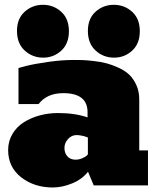

<svg xmlns="http://www.w3.org/2000/svg" viewBox="-20 -788 672 816"><path d="M14.6 -150.4Q14.6 -188 33 -218.8Q51.3 -249.5 81.5 -268.6Q111.8 -287.6 149.2 -297.6Q186.5 -307.6 227.1 -307.6Q298.3 -307.6 352.1 -289.1V-311Q352.1 -392.1 249 -392.1Q179.2 -392.1 144 -345.7H58.6V-499L91.3 -507.8Q124 -516.1 183.1 -524.7Q242.2 -533.2 294.4 -533.2Q314.5 -533.2 330.6 -532.7Q346.7 -532.2 377.2 -528.8Q407.7 -525.4 431.4 -519.3Q455.1 -513.2 482.7 -500.7Q510.3 -488.3 528.6 -471.2Q546.9 -454.1 559.3 -427Q571.8 -399.9 571.8 -366.2V-148.9H608.9V0H378.4L354 -58.1Q329.6 -26.4 287.1 -8.8Q244.6 8.8 204.6 8.8Q125.5 8.8 70.1 -34.4Q14.6 -77.6 14.6 -150.4ZM253.9 -159.2Q253.9 -137.2 266.6 -123.3Q279.3 -109.4 300.8 -109.4Q316.4 -109.4 330.1 -115.7Q343.8 -122.1 347.7 -125.7Q351.6 -129.4 353.5 -131.8V-203.6L346.7 -206.1Q339.8 -209 327.9 -211.4Q315.9 -213.9 305.2 -213.9Q284.2 -213.9 269 -197Q253.9 -180.2 253.9 -159.2ZM272.9 -655.3Q272.9 -602.5 240.5 -572.8Q208 -543 163.6 -543Q118.2 -543 85.2 -573Q52.2 -603 52.2 -656.7Q52.2 -709 85 -738.3Q117.7 -767.6 162.6 -767.6Q207.5 -767.6 240.2 -738Q272.9 -708.5 272.9 -655.3ZM574.2 -655.3Q574.2 -602.5 541.7 -572.8Q509.3 -543 464.8 -543Q419.4 -543 386.5 -573Q353.5 -603 353.5 -656.7Q353.5 -709 386.2 -738.3Q418.9 -767.6 463.9 -767.6Q508.8 -767.6 541.5 -738Q574.2 -708.5 574.2 -655.3Z"/></svg>

Font: Bevan
Style: Regular
Weight: 400
Foundry: vernon adams
Version: Version 1.000